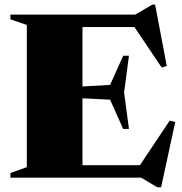

<svg xmlns="http://www.w3.org/2000/svg" viewBox="-20 -768 787 830"><path d="M537.5 -527 516.5 -368 537.5 -210.5H512.5L456 -337L279.5 -346V-391L456 -401L512.5 -527ZM701 -482.5 679 -476 542 -679.5 619 -651H212V-705H565L638.5 -748H650.5ZM569 -30 713.5 -246.5 737.5 -240.5 676.5 41.5H660L590 0H212V-54H633.5ZM25 0V-20L96 -45.5V-660L25 -684.5V-705H336.5V0Z"/></svg>

Font: Newsreader 60pt ExtraBold
Style: Regular
Weight: 800
Designer: Hugues Gentile
Foundry: Production Type
Version: Version 1.003